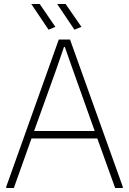

<svg xmlns="http://www.w3.org/2000/svg" viewBox="-20 -937 643 957"><path d="M11 -6 273 -740H329L592 -6V0H554L465 -247H137L49 0H11ZM452 -284 344 -587 303 -703H299L259 -587L150 -284ZM222 -789 136 -917H178L256 -803ZM351 -789 265 -917H307L386 -803Z"/></svg>

Font: Encode Sans Narrow
Style: Thin
Weight: 250
Designer: Pablo Impallari, Andres Torresi
Foundry: Pablo Impallari, Andres Torresi
Version: Version 1.000; ttfautohint (v1.00) -l 8 -r 50 -G 200 -x 14 -